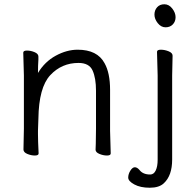

<svg xmlns="http://www.w3.org/2000/svg" viewBox="-20 -718 895 900"><path d="M750.5 -698Q772 -698 787.5 -678Q803 -658 803 -637.5Q803 -617 790 -603.5Q777 -590 756 -590Q735 -590 719.5 -609.5Q704 -629 704 -649.5Q704 -670 716.5 -684Q729 -698 750.5 -698ZM789 -457 787 -364V30Q787 105 748 141Q726 162 682 162Q638 162 609.5 146.5Q581 131 581 114.5Q581 98 591 82Q601 66 612 66Q623 66 634 79Q650 100 684 100Q701 100 710 81Q719 62 719 31V-364L716 -475Q716 -485 734 -485Q752 -485 770.5 -477.5Q789 -470 789 -457ZM496 -105 499 1Q499 11 481.5 11Q464 11 446 3.5Q428 -4 428 -16V-17Q429 -25 429 -44L430 -115V-293Q430 -352 414 -387.5Q398 -423 348 -423Q269 -423 215.5 -365.5Q162 -308 160 -162Q159 -129 158 -105V-89Q158 -59 161 1Q161 11 143.5 11Q126 11 108 3.5Q90 -4 90 -17L92 -115V-364L89 -471Q89 -481 106.5 -481Q124 -481 142 -473.5Q160 -466 160 -453V-439Q158 -411 158 -376Q190 -429 241.5 -457Q293 -485 344 -485Q436 -485 470 -422Q496 -376 496 -297Z"/></svg>

Font: LXGW WenKai Lite
Style: Regular
Weight: 400
Designer: LXGW / Fontworks Inc.
Foundry: LXGW / Fontworks Inc.
Version: Version 1.511; March 25, 2025